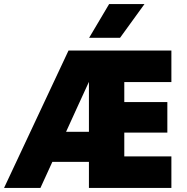

<svg xmlns="http://www.w3.org/2000/svg" viewBox="-20 -930 923 950"><path d="M0 0Q79 -168 159.5 -340Q240 -512 319 -680Q445 -680 573.5 -680Q702 -680 828 -680Q828 -642 828 -602Q828 -562 828 -524Q770 -524 711.5 -524Q653 -524 595 -524Q595 -499 595 -474.5Q595 -450 595 -425Q648 -425 702 -425Q756 -425 808 -425Q808 -388 808 -350Q808 -312 808 -274Q756 -274 702 -274Q648 -274 595 -274Q595 -245 595 -215Q595 -185 595 -156Q653 -156 711.5 -156Q770 -156 828 -156Q828 -118 828 -78Q828 -38 828 0Q727 0 624 0Q521 0 420 0Q420 -32 420 -64.5Q420 -97 420 -129Q375 -129 329.5 -129Q284 -129 239 -129Q225 -97 209.5 -64.5Q194 -32 180 0Q136 0 90 0Q44 0 0 0ZM307 -278Q335 -278 363.5 -278Q392 -278 420 -278Q420 -340 420 -402Q420 -464 420 -525Q392 -464 363.5 -402Q335 -340 307 -278ZM421 -743Q446 -784 470.5 -826.5Q495 -869 520 -910Q564 -910 608 -910Q652 -910 695 -910Q665 -869 634.5 -826.5Q604 -784 574 -743Q537 -743 498 -743Q459 -743 421 -743Z"/></svg>

Font: Tilt Warp
Style: Regular
Weight: 400
Designer: Andy Clymer
Foundry: Andy Clymer
Version: Version 1.000